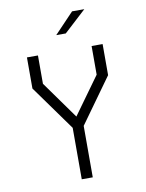

<svg xmlns="http://www.w3.org/2000/svg" viewBox="-100 -1012 820 1082"><g transform="rotate(-10 310.0 -471.0)"><path d="M93.5 -552V-730H156.5V-568L320 -339.5H300L463.5 -566V-730H526.5V-552L341.5 -294.5H278.5ZM278.5 -334.5H341.5V0H278.5ZM459 -941.5H389L278 -825H332.5Z"/></g></svg>

Font: Monaspace Krypton Var
Style: Regular
Weight: 400
Designer: Riley Cran and the Lettermatic Team
Version: Version 1.101 (Monaspace Krypton Var)